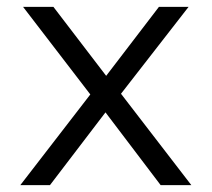

<svg xmlns="http://www.w3.org/2000/svg" viewBox="-20 -537 614 557"><path d="M47 -517 242 -263 39 0H125L286 -211L446 0H535L331 -265L527 -517H441L288 -317L135 -517Z"/></svg>

Font: Mission
Style: Regular
Weight: 400
Version: Version 1.000;FEAKit 1.0